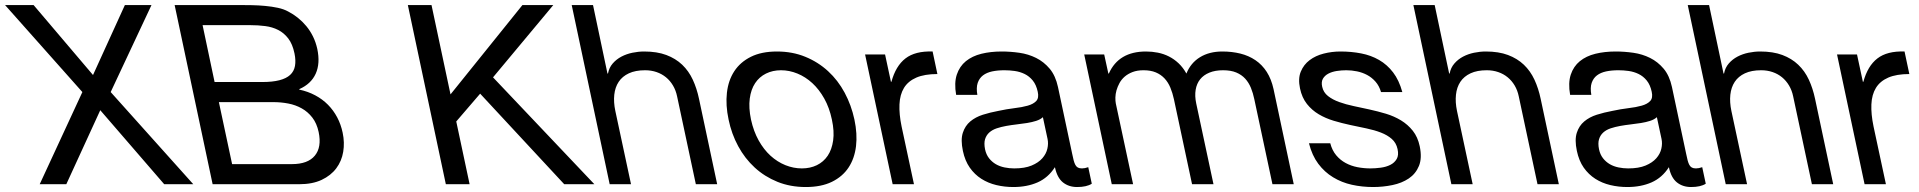

<svg xmlns="http://www.w3.org/2000/svg" viewBox="-85 -734 7648 765"><path d="M-64.9 -713.9H48.8L285.6 -435.1L412.6 -713.9H518.6L356 -367.2L685.1 0H569.3L314.5 -294.9L179.2 0H73.2L243.2 -367.2Z M1078.1 -80.1Q1141.6 -80.1 1169.4 -113.8Q1197.3 -147.5 1184.6 -208Q1177.2 -242.7 1159.4 -265.6Q1141.6 -288.6 1117.2 -302.2Q1092.8 -315.9 1063.7 -321.5Q1034.7 -327.1 1004.4 -327.1H787.1L839.8 -80.1ZM869.1 -713.9Q892.1 -713.9 918.7 -713.4Q945.3 -712.9 971.7 -710.4Q998 -708 1022 -702.9Q1045.9 -697.8 1063.5 -688Q1083.5 -677.7 1101.8 -663.1Q1120.1 -648.4 1135.5 -629.9Q1150.9 -611.3 1162.1 -588.6Q1173.3 -565.9 1179.2 -539.1Q1191.4 -481.4 1172.9 -440.4Q1154.3 -399.4 1107.4 -378.9V-377Q1142.1 -369.6 1170.9 -354.2Q1199.7 -338.9 1221.7 -316.7Q1243.7 -294.4 1258.5 -266.4Q1273.4 -238.3 1280.3 -205.1Q1288.6 -166 1282.5 -129.2Q1276.4 -92.3 1254.9 -63.5Q1233.4 -34.7 1196.5 -17.3Q1159.7 0 1106.9 0H762.2L610.8 -713.9ZM960 -407.2Q1000.5 -407.2 1028.1 -414.3Q1055.7 -421.4 1071 -435.5Q1086.4 -449.7 1090.3 -471.2Q1094.2 -492.7 1088.4 -521Q1080.6 -558.6 1063.5 -580.8Q1046.4 -603 1023.2 -614.7Q1000 -626.5 971.7 -630.1Q943.4 -633.8 912.1 -633.8H722.2L770 -407.2Z M1634.3 -713.9 1710 -357.9 1996.6 -713.9H2119.6L1879.4 -425.8L2283.2 0H2163.1L1828.1 -360.8L1732.9 -250L1786.1 0H1691.4L1540 -713.9Z M2277.8 -713.9 2335.4 -440.9H2337.4Q2341.8 -464.4 2356.4 -481.2Q2371.1 -498 2391.1 -508.5Q2411.1 -519 2434.8 -523.9Q2458.5 -528.8 2481.4 -528.8Q2532.7 -528.8 2569.8 -514.9Q2606.9 -501 2633.1 -476.1Q2659.2 -451.2 2675.3 -416.5Q2691.4 -381.8 2700.2 -339.8L2772.5 0H2687.5L2612.8 -350.1Q2607.9 -374 2596.4 -393.3Q2585 -412.6 2568.6 -426Q2552.2 -439.5 2531 -446.8Q2509.8 -454.1 2485.4 -454.1Q2446.8 -454.1 2420.7 -441.9Q2394.5 -429.7 2380.1 -408Q2365.7 -386.2 2362.5 -356.4Q2359.4 -326.7 2366.7 -292L2429.2 0H2344.2L2192.9 -713.9Z M2817.9 -257.8Q2805.7 -314.9 2811.3 -364.5Q2816.9 -414.1 2840.8 -450.4Q2864.7 -486.8 2907 -507.8Q2949.2 -528.8 3010.7 -528.8Q3072.3 -528.8 3123.5 -507.8Q3174.8 -486.8 3214.4 -450.4Q3253.9 -414.1 3280.5 -364.5Q3307.1 -314.9 3319.3 -257.8Q3331.5 -200.7 3325.7 -151.6Q3319.8 -102.5 3295.9 -66.4Q3272 -30.3 3229.5 -9.5Q3187 11.2 3125.5 11.2Q3064 11.2 3012.7 -9.5Q2961.4 -30.3 2922.1 -66.4Q2882.8 -102.5 2856.2 -151.6Q2829.6 -200.7 2817.9 -257.8ZM2907.2 -257.8Q2917.5 -210.9 2937.7 -174.6Q2958 -138.2 2985.1 -113.5Q3012.2 -88.9 3044.4 -75.9Q3076.7 -63 3109.9 -63Q3143.1 -63 3169.7 -75.9Q3196.3 -88.9 3212.9 -113.5Q3229.5 -138.2 3234.6 -174.6Q3239.7 -210.9 3229.5 -257.8Q3219.7 -304.7 3199.2 -341.3Q3178.7 -377.9 3151.6 -402.8Q3124.5 -427.7 3092.3 -440.9Q3060.1 -454.1 3026.9 -454.1Q2993.7 -454.1 2967 -440.9Q2940.4 -427.7 2923.8 -402.8Q2907.2 -377.9 2902.3 -341.3Q2897.5 -304.7 2907.2 -257.8Z M3441.4 -517.1 3464.8 -408.2H3466.8Q3483.9 -471.2 3522.7 -501.2Q3561.5 -531.2 3630.9 -528.8L3649.9 -439Q3598.6 -439 3565.9 -424.8Q3533.2 -410.6 3516.8 -383.8Q3500.5 -356.9 3498.8 -318.1Q3497.1 -279.3 3507.3 -230L3556.6 0H3471.7L3361.8 -517.1Z M4070.3 -267.1Q4060.1 -257.8 4043.5 -252.4Q4026.9 -247.1 4007.1 -243.9Q3987.3 -240.7 3965.8 -238.3Q3944.3 -235.8 3924.1 -232.2Q3903.8 -228.5 3886.2 -222.7Q3868.7 -216.8 3856.7 -206.1Q3844.7 -195.3 3839.8 -179.2Q3835 -163.1 3839.8 -139.2Q3844.2 -118.2 3855.7 -103.5Q3867.2 -88.9 3882.8 -79.8Q3898.4 -70.8 3917.5 -66.9Q3936.5 -63 3956.1 -63Q3998 -63 4025.4 -74.5Q4052.7 -85.9 4068.1 -103.5Q4083.5 -121.1 4088.1 -141.6Q4092.8 -162.1 4088.9 -180.2ZM4265.1 -2Q4244.6 11.2 4206.5 11.2Q4173.3 11.2 4150.1 -7.3Q4127 -25.9 4118.2 -67.9Q4091.3 -25.9 4049.1 -7.3Q4006.8 11.2 3952.6 11.2Q3917.5 11.2 3884.8 3.4Q3852.1 -4.4 3825.2 -21.5Q3798.3 -38.6 3779.1 -65.9Q3759.8 -93.3 3751.5 -132.8Q3742.2 -176.8 3751.2 -204.8Q3760.3 -232.9 3781 -250.2Q3801.8 -267.6 3831.1 -276.9Q3860.4 -286.1 3892.1 -292Q3925.8 -299.3 3956.5 -303Q3987.3 -306.6 4009.8 -313Q4032.2 -319.3 4043.7 -331.5Q4055.2 -343.8 4049.8 -368.2Q4043.9 -396 4030 -413.1Q4016.1 -430.2 3997.6 -439.2Q3979 -448.2 3958 -451.2Q3937 -454.1 3917 -454.1Q3890.1 -454.1 3868.2 -449.5Q3846.2 -444.8 3831.5 -433.6Q3816.9 -422.4 3810.5 -403.6Q3804.2 -384.8 3809.1 -356H3724.6Q3716.3 -403.8 3727.3 -436.8Q3738.3 -469.7 3763.4 -490.2Q3788.6 -510.7 3825.4 -519.8Q3862.3 -528.8 3905.8 -528.8Q3940.9 -528.8 3976.6 -523.7Q4012.2 -518.6 4043.2 -503.2Q4074.2 -487.8 4097.4 -460.2Q4120.6 -432.6 4130.4 -387.2L4187 -121.1Q4189.9 -106 4192.9 -95Q4195.8 -84 4199.7 -76.9Q4203.6 -69.8 4209.7 -66.4Q4215.8 -63 4226.1 -63Q4231.4 -63 4237.8 -64.2Q4244.1 -65.4 4251 -67.9Z M4314.5 -517.1 4331.1 -440.9H4333Q4372.1 -528.8 4481 -528.8Q4504.9 -528.8 4528.3 -524.2Q4551.8 -519.5 4572.5 -509Q4593.3 -498.5 4611.1 -481.7Q4628.9 -464.8 4642.1 -440.9Q4659.2 -483.4 4696.3 -506.1Q4733.4 -528.8 4785.2 -528.8Q4823.7 -528.8 4857.2 -520.5Q4890.6 -512.2 4917.2 -494.1Q4943.8 -476.1 4962.2 -447.5Q4980.5 -418.9 4989.3 -378.9L5069.8 0H4984.9L4912.6 -338.9Q4907.7 -362.8 4899.2 -383.8Q4890.6 -404.8 4876.5 -420.4Q4862.3 -436 4840.8 -445.1Q4819.3 -454.1 4788.1 -454.1Q4756.8 -454.1 4733.6 -444.6Q4710.4 -435.1 4696.8 -418Q4683.1 -400.9 4679 -376.5Q4674.8 -352.1 4681.2 -321.8L4750 0H4664.6L4592.3 -338.9Q4586.9 -363.8 4578.1 -385Q4569.3 -406.2 4554.9 -421.6Q4540.5 -437 4520 -445.6Q4499.5 -454.1 4471.2 -454.1Q4446.3 -454.1 4427.7 -447Q4409.2 -439.9 4396.2 -428.7Q4383.3 -417.5 4375.5 -403.1Q4367.7 -388.7 4363.5 -374Q4359.4 -359.4 4359.1 -345.5Q4358.9 -331.5 4360.8 -321.8L4429.7 0H4344.7L4234.9 -517.1Z M5215.3 -163.1Q5222.7 -134.8 5238.8 -115.5Q5254.9 -96.2 5276.6 -84.5Q5298.3 -72.8 5323.7 -67.9Q5349.1 -63 5375 -63Q5395 -63 5416.5 -65.9Q5438 -68.8 5454.6 -77.1Q5471.2 -85.4 5480 -100.6Q5488.8 -115.7 5483.4 -140.1Q5478 -165 5460.4 -180.4Q5442.9 -195.8 5417 -205.8Q5391.1 -215.8 5359.4 -222.4Q5327.6 -229 5294.4 -236.1Q5261.2 -243.2 5228.8 -252.9Q5196.3 -262.7 5169.2 -278.8Q5142.1 -294.9 5122.3 -319.8Q5102.5 -344.7 5094.7 -381.8Q5086.4 -420.9 5097.9 -448.7Q5109.4 -476.6 5133.1 -494.4Q5156.7 -512.2 5189.2 -520.5Q5221.7 -528.8 5255.9 -528.8Q5299.3 -528.8 5338.4 -521.2Q5377.4 -513.7 5409.7 -495.1Q5441.9 -476.6 5465.6 -445.6Q5489.3 -414.6 5502.4 -367.2H5417.5Q5410.2 -392.1 5395.5 -408.7Q5380.9 -425.3 5362.1 -435.3Q5343.3 -445.3 5321.8 -449.7Q5300.3 -454.1 5279.3 -454.1Q5260.3 -454.1 5241.2 -451.2Q5222.2 -448.2 5207.8 -440.7Q5193.4 -433.1 5186 -420.4Q5178.7 -407.7 5183.1 -388.2Q5188 -365.7 5206.3 -351.3Q5224.6 -336.9 5251 -327.4Q5277.3 -317.9 5308.8 -311.3Q5340.3 -304.7 5371.1 -297.9Q5404.8 -290.5 5437.3 -280.8Q5469.7 -271 5497.1 -254.4Q5524.4 -237.8 5544.2 -212.9Q5564 -188 5571.8 -150.9Q5581.5 -104 5568.6 -72.8Q5555.7 -41.5 5528.1 -22.9Q5500.5 -4.4 5462.9 3.4Q5425.3 11.2 5385.7 11.2Q5342.3 11.2 5301.5 2.2Q5260.7 -6.8 5226.6 -27.6Q5192.4 -48.3 5167.5 -81.5Q5142.6 -114.7 5130.4 -163.1Z M5631.3 -713.9 5689 -440.9H5690.9Q5695.3 -464.4 5710 -481.2Q5724.6 -498 5744.6 -508.5Q5764.6 -519 5788.3 -523.9Q5812 -528.8 5835 -528.8Q5886.2 -528.8 5923.3 -514.9Q5960.4 -501 5986.6 -476.1Q6012.7 -451.2 6028.8 -416.5Q6044.9 -381.8 6053.7 -339.8L6126 0H6041L5966.3 -350.1Q5961.4 -374 5950 -393.3Q5938.5 -412.6 5922.1 -426Q5905.8 -439.5 5884.5 -446.8Q5863.3 -454.1 5838.9 -454.1Q5800.3 -454.1 5774.2 -441.9Q5748 -429.7 5733.6 -408Q5719.2 -386.2 5716.1 -356.4Q5712.9 -326.7 5720.2 -292L5782.7 0H5697.8L5546.4 -713.9Z M6516.6 -267.1Q6506.3 -257.8 6489.7 -252.4Q6473.1 -247.1 6453.4 -243.9Q6433.6 -240.7 6412.1 -238.3Q6390.6 -235.8 6370.4 -232.2Q6350.1 -228.5 6332.5 -222.7Q6314.9 -216.8 6303 -206.1Q6291 -195.3 6286.1 -179.2Q6281.2 -163.1 6286.1 -139.2Q6290.5 -118.2 6302 -103.5Q6313.5 -88.9 6329.1 -79.8Q6344.7 -70.8 6363.8 -66.9Q6382.8 -63 6402.3 -63Q6444.3 -63 6471.7 -74.5Q6499 -85.9 6514.4 -103.5Q6529.8 -121.1 6534.4 -141.6Q6539.1 -162.1 6535.2 -180.2ZM6711.4 -2Q6690.9 11.2 6652.8 11.2Q6619.6 11.2 6596.4 -7.3Q6573.2 -25.9 6564.5 -67.9Q6537.6 -25.9 6495.4 -7.3Q6453.1 11.2 6398.9 11.2Q6363.8 11.2 6331.1 3.4Q6298.3 -4.4 6271.5 -21.5Q6244.6 -38.6 6225.3 -65.9Q6206.1 -93.3 6197.8 -132.8Q6188.5 -176.8 6197.5 -204.8Q6206.5 -232.9 6227.3 -250.2Q6248 -267.6 6277.3 -276.9Q6306.6 -286.1 6338.4 -292Q6372.1 -299.3 6402.8 -303Q6433.6 -306.6 6456.1 -313Q6478.5 -319.3 6490 -331.5Q6501.5 -343.8 6496.1 -368.2Q6490.2 -396 6476.3 -413.1Q6462.4 -430.2 6443.8 -439.2Q6425.3 -448.2 6404.3 -451.2Q6383.3 -454.1 6363.3 -454.1Q6336.4 -454.1 6314.5 -449.5Q6292.5 -444.8 6277.8 -433.6Q6263.2 -422.4 6256.8 -403.6Q6250.5 -384.8 6255.4 -356H6170.9Q6162.6 -403.8 6173.6 -436.8Q6184.6 -469.7 6209.7 -490.2Q6234.9 -510.7 6271.7 -519.8Q6308.6 -528.8 6352.1 -528.8Q6387.2 -528.8 6422.9 -523.7Q6458.5 -518.6 6489.5 -503.2Q6520.5 -487.8 6543.7 -460.2Q6566.9 -432.6 6576.7 -387.2L6633.3 -121.1Q6636.2 -106 6639.2 -95Q6642.1 -84 6646 -76.9Q6649.9 -69.8 6656 -66.4Q6662.1 -63 6672.4 -63Q6677.7 -63 6684.1 -64.2Q6690.4 -65.4 6697.3 -67.9Z M6724.6 -713.9 6782.2 -440.9H6784.2Q6788.6 -464.4 6803.2 -481.2Q6817.9 -498 6837.9 -508.5Q6857.9 -519 6881.6 -523.9Q6905.3 -528.8 6928.2 -528.8Q6979.5 -528.8 7016.6 -514.9Q7053.7 -501 7079.8 -476.1Q7106 -451.2 7122.1 -416.5Q7138.2 -381.8 7147 -339.8L7219.2 0H7134.3L7059.6 -350.1Q7054.7 -374 7043.2 -393.3Q7031.7 -412.6 7015.4 -426Q6999 -439.5 6977.8 -446.8Q6956.5 -454.1 6932.1 -454.1Q6893.6 -454.1 6867.4 -441.9Q6841.3 -429.7 6826.9 -408Q6812.5 -386.2 6809.3 -356.4Q6806.2 -326.7 6813.5 -292L6876 0H6791L6639.6 -713.9Z M7314 -517.1 7337.4 -408.2H7339.4Q7356.4 -471.2 7395.3 -501.2Q7434.1 -531.2 7503.4 -528.8L7522.5 -439Q7471.2 -439 7438.5 -424.8Q7405.8 -410.6 7389.4 -383.8Q7373 -356.9 7371.3 -318.1Q7369.6 -279.3 7379.9 -230L7429.2 0H7344.2L7234.4 -517.1Z"/></svg>

Font: XB Khoramshahr
Style: Oblique
Weight: 400
Italic angle: 12°
Designer: Behnam
Foundry: Irmug
Version: Version 8.005 2009